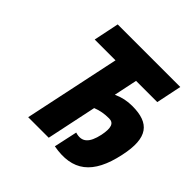

<svg xmlns="http://www.w3.org/2000/svg" viewBox="-176 -826 998 998"><g transform="rotate(45 323.0 -327.5)"><path d="M600 -670H140L111 -530H264L152 0H303L361 -276C391 -288 420 -293 454 -293C489 -293 498 -265 486 -205C470 -131 440 -103 385 -120L357 9C511 37 598 -28 636 -208C670 -365 620 -424 494 -424C456 -424 423 -417 388 -401L415 -530H571Z"/></g></svg>

Font: LT Wave Mono Black
Style: Italic
Weight: 900
Designer: Daniel Lyons
Version: Version 2.5 (Glyphs App)